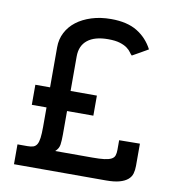

<svg xmlns="http://www.w3.org/2000/svg" viewBox="-80 -777 772 848"><g transform="rotate(10 306.0 -353.0)"><path d="M208 -89H375Q408 -89 428 -91.5Q448 -94 459.5 -100Q471 -106 474.5 -116.5Q478 -127 478 -142V-185Q501 -185 524.5 -185.5Q548 -186 571 -186V-86Q571 -67 566.5 -51.5Q562 -36 548.5 -24.5Q535 -13 511.5 -6.5Q488 0 451 0H39V-89H84Q100 -89 110 -92.5Q120 -96 126 -106Q132 -116 134.5 -135Q137 -154 137 -185V-272H71V-362H137V-542Q137 -578 152.5 -608Q168 -638 196 -659.5Q224 -681 263.5 -693.5Q303 -706 351 -706Q423 -706 468 -678.5Q513 -651 538 -603Q521 -593 503.5 -583Q486 -573 468 -563Q463 -567 457 -576Q451 -585 439 -594Q427 -603 406.5 -609.5Q386 -616 353 -616Q293 -616 261 -590.5Q229 -565 229 -517V-362H347V-272H229V-166Q229 -140 226.5 -121.5Q224 -103 208 -89Z"/></g></svg>

Font: JosefinSans
Style: SemiBold
Weight: 600
Designer: Santiago Orozco
Foundry: Typemade
Version: Version 1.0 ; ttfautohint (v1.3)